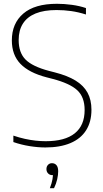

<svg xmlns="http://www.w3.org/2000/svg" viewBox="-20 -769 545 1013"><path d="M219 9Q180.5 9 136.5 2Q92.5 -5 50.5 -19.5V-53.5Q81.5 -43 111 -36.5Q140.5 -30 168 -27Q195.5 -24 221 -24Q323 -24 374.8 -65.8Q426.5 -107.5 426.5 -188.5Q426.5 -257.5 387 -293.5Q347.5 -329.5 257 -353L226 -361Q133.5 -385 88 -432Q42.5 -479 42.5 -556Q42.5 -645.5 102.8 -697.2Q163 -749 280.5 -749Q319 -749 359.2 -743.5Q399.5 -738 433.5 -726.5V-692.5Q394.5 -705 356 -710.5Q317.5 -716 278.5 -716Q212 -716 167.5 -697.8Q123 -679.5 100.8 -644.2Q78.5 -609 78.5 -558Q78.5 -491 115 -454.5Q151.5 -418 238.5 -395L269.5 -387Q336 -370 378.8 -343.8Q421.5 -317.5 442 -279.8Q462.5 -242 462.5 -190Q462.5 -126 434.2 -81.5Q406 -37 351.5 -14Q297 9 219 9ZM243 224Q253.5 197 256.8 177Q260 157 260 139L262 155H256Q242.5 155 233.8 146Q225 137 225 123Q225 109.5 233.2 100.8Q241.5 92 254 92Q269 92 278 102.5Q287 113 287 135Q287 153 281.8 176.8Q276.5 200.5 265 224Z"/></svg>

Font: Encode Sans SC Thin
Style: Regular
Weight: 250
Designer: Multiple Designers
Foundry: Impallari Type
Version: Version 3.002